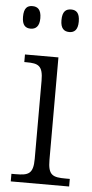

<svg xmlns="http://www.w3.org/2000/svg" viewBox="-53 -773 387 806"><g transform="rotate(5 140.0 -370.5)"><path d="M214 -646C235 -646 250 -658 250 -693C250 -730 235 -741 214 -741C192 -741 177 -730 177 -693C177 -658 192 -646 214 -646ZM51 -646C72 -646 88 -658 88 -693C88 -730 72 -741 51 -741C29 -741 15 -730 15 -693C15 -658 29 -646 51 -646ZM24 0H270V-32H253C198 -32 178 -39 178 -105V-536H37V-504H46C96 -504 116 -496 116 -432V-103C116 -39 95 -32 42 -32H24Z"/></g></svg>

Font: Noto Serif Khmer SemiCondensed Light
Style: Regular
Weight: 300
Width: 4
Designer: Danh Hong and the Monotype Design Team
Foundry: Monotype Imaging Inc.
Version: Version 2.004